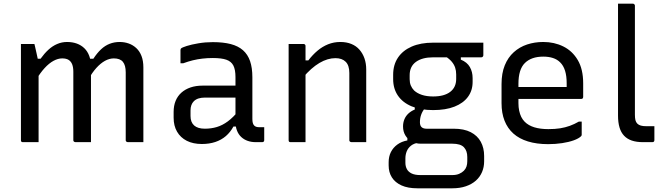

<svg xmlns="http://www.w3.org/2000/svg" viewBox="-20 -770 3610 1040"><path d="M756.6 0Q744.8 0 729.2 0Q713.5 0 698.5 0Q683.5 0 672 0Q669 0 666.5 -1.5Q664 -3 662.5 -5Q661 -7 661 -11Q661 -50.5 661 -90.2Q661 -129.9 661 -168.4Q661 -206.8 661 -243.5Q661 -280.1 661 -314.1Q661 -348.1 661 -378.2Q661 -416.3 645.7 -435Q630.5 -453.7 596.5 -453.7Q572.5 -453.7 548.6 -440.5Q524.7 -427.3 501.8 -401.9Q478.9 -376.6 458.3 -339L447 -451.7H485.6Q506.1 -483.1 527.6 -503.1Q549.1 -523.2 574.2 -532.9Q599.3 -542.6 628.3 -542.6Q654.1 -542.6 677.3 -534.4Q700.4 -526.2 718.5 -509.3Q736.6 -492.4 746.6 -466.3Q756.6 -440.2 756.6 -404.6Q756.6 -376.2 756.6 -341.4Q756.6 -306.6 756.6 -266.7Q756.6 -226.9 756.6 -184.6Q756.6 -142.2 756.6 -99.4Q756.6 -74.4 756.6 -49.7Q756.6 -25 756.6 0ZM472.8 0Q462.3 0 446 0Q429.8 0 414.1 0Q398.5 0 388.2 0Q385.2 0 382.7 -1.5Q380.2 -3 378.7 -5Q377.2 -7 377.2 -11Q377.2 -51.1 377.2 -90.8Q377.2 -130.5 377.2 -169Q377.2 -207.4 377.2 -244.3Q377.2 -281.3 377.2 -315.9Q377.2 -350.5 377.2 -381.7Q377.2 -405.7 370.8 -421.8Q364.3 -437.8 351.3 -445.8Q338.3 -453.7 316.8 -453.7Q294 -453.7 269.8 -440.5Q245.5 -427.3 221.8 -401.4Q198.1 -375.6 175 -337L163 -451.7H199.6Q220.1 -480.3 242.3 -500.7Q264.5 -521.1 289.9 -531.8Q315.2 -542.6 343.4 -542.6Q372.3 -542.6 396.1 -534Q419.9 -525.3 437 -508.6Q454.2 -492 463.5 -467Q472.8 -442 472.8 -408.7Q472.8 -378.1 472.8 -336.5Q472.8 -294.9 472.8 -243.3Q472.8 -191.6 472.8 -130.6Q472.8 -69.5 472.8 0ZM189 0Q179.9 0 168.9 0Q157.9 0 146.7 0Q135.6 0 124.6 0Q113.6 0 104.4 0Q101.4 0 99.4 -0.5Q97.4 -1 95.9 -2.5Q94.4 -4 93.9 -6Q93.4 -8 93.4 -11Q93.4 -81.2 93.4 -151.3Q93.4 -221.3 93.4 -291.6Q93.4 -362 93.4 -431.8Q93.4 -463.2 93.4 -488.8Q93.4 -514.4 93.4 -531.8Q101.3 -531.8 110.7 -531.8Q120 -531.8 129.9 -531.8Q139.8 -531.8 149.2 -531.8Q158.5 -531.8 166.4 -531.8Q166.4 -531.8 170.1 -516.5Q173.7 -501.2 178 -481.3Q182.3 -461.4 185.7 -445.9Q189 -430.3 189 -430.3Q189 -371.2 189 -301.2Q189 -231.2 189 -155.3Q189 -79.4 189 0Z M1347 -351Q1347 -323.4 1347 -295.3Q1347 -267.2 1347 -238.7Q1347 -210.1 1347 -181.9Q1347 -153.6 1347 -126.3Q1347 -112.7 1349.4 -103.9Q1351.8 -95.1 1357.1 -89.8Q1361.9 -85 1369 -82.9Q1376.1 -80.9 1386.1 -80.9Q1388.5 -80.9 1391 -80.9Q1393.5 -80.9 1395.9 -80.9H1411.2Q1411.2 -63.1 1411.2 -45.9Q1411.2 -28.7 1411.2 -11Q1411.2 -5.4 1408.2 -2.7Q1405.2 0 1400.2 0Q1395.2 0 1384.7 0Q1374.2 0 1365.4 0Q1341.7 0 1321.9 -6.9Q1302.1 -13.7 1286.9 -27.7Q1271.8 -41.7 1263.7 -62.5Q1255.5 -83.3 1255.5 -111.1Q1255.5 -145.8 1255.5 -183.4Q1255.5 -221 1255.5 -255.7Q1255.5 -272.1 1255.5 -288.2Q1255.5 -304.3 1255.5 -320.3Q1255.5 -336.3 1255.5 -352.3Q1255.5 -392.5 1244.1 -414.9Q1232.6 -437.3 1206.1 -446.5Q1179.5 -455.7 1132.8 -455.7Q1103.6 -455.7 1076.8 -452.6Q1050 -449.5 1024.7 -443.4Q999.5 -437.2 972.9 -427.4H957.6Q957.6 -445.3 957.6 -463.2Q957.6 -481.2 957.6 -498.6Q957.6 -502.1 958.6 -504.3Q959.6 -506.5 960.6 -507.5Q966 -512.9 991.6 -521Q1017.3 -529.1 1054.7 -535.4Q1092.1 -541.8 1132.8 -541.8Q1189 -541.8 1229.7 -531.3Q1270.3 -520.7 1296.2 -497.9Q1322.1 -475 1334.6 -438.9Q1347 -402.8 1347 -351ZM1012 -141.5Q1012 -108 1031.6 -90.4Q1051.2 -72.9 1089.5 -72.9Q1123.9 -72.9 1154.2 -81.9Q1184.6 -90.9 1213.8 -112.4Q1243.1 -133.9 1274.1 -172V-84.7H1244.5Q1228 -54.2 1203.5 -33Q1178.9 -11.8 1146.2 -0.9Q1113.4 10 1073.3 10Q1026 10 991.8 -7.3Q957.6 -24.7 939.1 -56.6Q920.5 -88.5 920.5 -132.2V-164Q920.5 -197.1 931.2 -223.4Q941.9 -249.6 962.4 -268Q982.9 -286.4 1011.9 -296.3Q1040.9 -306.2 1077.5 -306.2Q1111.9 -306.2 1144.5 -306.2Q1177.1 -306.2 1209.2 -306.2Q1241.2 -306.2 1274.3 -306.2Q1282.7 -306.2 1286.6 -295.5Q1290.5 -284.7 1291.5 -269.8Q1292.5 -255 1292.5 -241.4Q1255.5 -241.4 1223.6 -241.4Q1191.8 -241.4 1159.7 -241.4Q1127.7 -241.4 1089.5 -241.4Q1069.4 -241.4 1054.7 -236.5Q1040 -231.7 1029.7 -221.4Q1021.1 -212.8 1016.5 -200.3Q1012 -187.9 1012 -172.1Z M1963.7 0Q1942.5 0 1923.6 0Q1904.8 0 1883.2 0Q1880.2 0 1877.7 -1.5Q1875.2 -2.9 1873.7 -4.9Q1872.2 -6.9 1872.2 -10.8Q1872.2 -71.8 1872.2 -132.4Q1872.2 -193.1 1872.2 -253.7Q1872.2 -314.4 1872.2 -374.7Q1872.2 -415.8 1852.4 -435.4Q1832.7 -455 1796.8 -455Q1776.1 -455 1754.3 -448.6Q1732.4 -442.1 1710.1 -428.9Q1687.8 -415.6 1665.4 -395.8Q1643 -376.1 1620.2 -348.5V-442.9H1650.2Q1673.3 -473.1 1699.7 -495.3Q1726 -517.6 1757 -530.1Q1788.1 -542.6 1823.4 -542.6Q1857.2 -542.6 1883.4 -531.8Q1909.6 -521.1 1927.2 -500.8Q1944.8 -480.6 1954.3 -453.5Q1963.7 -426.3 1963.7 -393.4Q1963.7 -345.4 1963.7 -297Q1963.7 -248.6 1963.7 -200.3Q1963.7 -151.9 1963.7 -103.1Q1963.7 -76.9 1963.7 -51.3Q1963.7 -25.6 1963.7 0ZM1634.9 0Q1621 0 1608.1 0Q1595.1 0 1581.9 0Q1568.7 0 1554.4 0Q1551.4 0 1549.4 -0.5Q1547.4 -1 1545.9 -2.5Q1544.4 -4.1 1543.9 -6.1Q1543.4 -8.1 1543.4 -11.2Q1543.4 -64 1543.4 -116.8Q1543.4 -169.6 1543.4 -221.9Q1543.4 -274.2 1543.4 -327Q1543.4 -379.8 1543.4 -432.6Q1543.4 -464.9 1543.4 -490.5Q1543.4 -516.1 1543.4 -531.8Q1559.1 -531.8 1572.5 -531.8Q1585.8 -531.8 1598.5 -531.8Q1611.3 -531.8 1623.9 -531.8Q1627.9 -531.8 1629.9 -530.3Q1631.9 -528.8 1633.4 -526.8Q1634.9 -524.7 1634.9 -520.7Q1634.9 -434.7 1634.9 -347.8Q1634.9 -260.8 1634.9 -173.9Q1634.9 -86.9 1634.9 0Z M2163.1 -84.9Q2163.1 -105.6 2170.2 -123.1Q2177.2 -140.7 2191.5 -154.4Q2205.9 -168.1 2226.7 -176.7V-201.9L2280.4 -182.2Q2267.5 -166.6 2261.1 -148Q2254.6 -129.4 2254.6 -108Q2254.6 -89.2 2264 -81Q2273.3 -72.8 2290.4 -72.8H2437.9Q2493.2 -72.8 2529.7 -54.1Q2566.1 -35.3 2584.3 -2Q2602.4 31.4 2602.4 74.9V103.8Q2602.4 135.3 2591 162Q2579.6 188.8 2557.6 208.4Q2535.5 228 2503.3 239Q2471.2 250 2429.7 250H2241.2Q2189.2 250 2154.7 234.3Q2120.2 218.6 2102.7 190.9Q2085.2 163.3 2085.2 126.1V108.6Q2085.2 78.1 2097.3 53.8Q2109.5 29.5 2132.2 13Q2154.9 -3.6 2186.5 -9.3V-40.5L2251.3 2Q2223 5.8 2206.5 18.8Q2190.1 31.9 2183 49.9Q2175.9 67.9 2175.9 87.9V111.5Q2175.9 130.9 2183.9 145.9Q2191.9 161 2209.8 169.7Q2227.7 178.3 2257.1 178.3H2429.9Q2451.8 178.3 2467.3 171.5Q2482.9 164.6 2492.5 154.9Q2502.6 144.8 2506.9 131.7Q2511.1 118.7 2511.1 103.4V80.2Q2511.1 47.2 2493 27.7Q2474.8 8.3 2429.9 8.3H2258Q2232.5 8.3 2210.8 -3.2Q2189.1 -14.8 2176.1 -35.9Q2163.1 -57 2163.1 -84.9ZM2392.1 -465.1 2476.2 -468.8V-447Q2510.5 -432.9 2525.2 -406.7Q2540 -380.5 2540 -347.1V-326Q2540 -279.9 2514.9 -245.6Q2489.8 -211.3 2442.1 -192.5Q2394.5 -173.7 2326.2 -173.7Q2258.4 -173.7 2209.9 -193.9Q2161.5 -214.1 2135.5 -251.9Q2109.6 -289.7 2109.6 -341.2V-365.1Q2109.6 -418.8 2135.5 -457.6Q2161.5 -496.5 2209.9 -517.7Q2258.4 -538.9 2326.2 -538.9Q2394.2 -538.9 2462.5 -538.9Q2530.7 -538.9 2598.1 -538.9Q2598.1 -522 2598.1 -504.9Q2598.1 -487.8 2598.1 -470.5Q2598.1 -466.5 2595.1 -463Q2592.1 -459.5 2587.1 -459.5Q2544.1 -459.5 2501.6 -459.5Q2459.1 -459.5 2416.1 -459.5Q2373.1 -459.5 2326.2 -459.5Q2266.9 -459.5 2233 -434.8Q2199 -410 2199 -362.7V-340.8Q2199 -322 2205.1 -307.1Q2211.1 -292.3 2222.8 -280.2Q2239.1 -264.9 2265 -256.2Q2290.9 -247.5 2326.2 -247.5Q2386 -247.5 2418.5 -272.3Q2451 -297.2 2451 -342.6V-366.6Q2451 -386.8 2445.4 -403.6Q2439.9 -420.4 2427.2 -435.6Q2414.6 -450.8 2392.1 -465.1Z M2922.6 -542.6Q2982.5 -542.6 3031.4 -518.3Q3080.4 -494 3109.6 -444.6Q3138.9 -395.2 3138.9 -318.3V-244.6Q3138.9 -241.6 3137.6 -239.1Q3136.3 -236.6 3134.1 -235.3Q3131.9 -234 3128.3 -234H2868.5Q2852.1 -234 2835.3 -234Q2818.4 -234 2802 -234H2772.2L2759.4 -298.8H3049.5Q3049.5 -304 3049.5 -308.9Q3049.5 -313.7 3049.5 -318.9Q3049.5 -358.5 3040.7 -386.8Q3031.9 -415.1 3013.8 -432.6Q2998 -448.4 2975.1 -455.8Q2952.2 -463.3 2922.6 -463.3Q2858.3 -463.3 2823.2 -428.8Q2788.2 -394.4 2788.2 -315.9V-211.2Q2788.2 -189.1 2792.2 -170.4Q2796.1 -151.7 2803.5 -136.6Q2811 -121.6 2822.1 -110.5Q2842.3 -90.2 2874.4 -80.4Q2906.5 -70.6 2950.2 -70.6Q2986.2 -70.6 3014 -75Q3041.7 -79.4 3066.5 -88.4Q3091.2 -97.4 3115.6 -111.4H3130.9Q3130.9 -92.8 3130.9 -74.8Q3130.9 -56.8 3130.9 -40.1Q3130.9 -38.1 3130.2 -36.1Q3129.5 -34.1 3127.5 -32.1Q3115.2 -19.9 3088.1 -10Q3061 -0.2 3024.9 5.3Q2988.8 10.8 2949.2 10.8Q2887.5 10.8 2839.9 -3.8Q2792.4 -18.4 2760.7 -46.7Q2729.1 -75.1 2712.9 -116.3Q2696.7 -157.5 2696.7 -210.8V-314.8Q2696.7 -373.3 2714.2 -416.2Q2731.6 -459 2762.9 -487.2Q2794.2 -515.5 2835.3 -529.1Q2876.4 -542.6 2922.6 -542.6Z M3327.6 -626.6Q3327.6 -659.8 3327.6 -690.2Q3327.6 -720.6 3327.6 -750Q3343.2 -750 3351.2 -750Q3359.1 -750 3363.7 -750Q3368.3 -750 3372.5 -750Q3376.6 -750 3384.5 -750Q3392.5 -750 3408.1 -750Q3411.5 -750 3413.8 -748.5Q3416.1 -747 3417.6 -744.7Q3419.1 -742.4 3419.1 -739Q3419.1 -679.8 3419.1 -620.8Q3419.1 -561.7 3419.1 -502.9Q3419.1 -444.1 3419.1 -384.9Q3419.1 -325.8 3419.1 -266.7Q3419.1 -207.7 3419.1 -148.5Q3419.1 -131 3421.8 -119.5Q3424.6 -108 3432.1 -100.4Q3439.6 -92.9 3451.3 -89.7Q3462.9 -86.4 3480.7 -86.4Q3484.1 -86.4 3488.8 -86.4Q3493.4 -86.4 3498.1 -86.4Q3502.7 -86.4 3507 -86.4Q3511.2 -86.4 3513.8 -86.4H3524.6Q3524.6 -68.7 3524.6 -48.7Q3524.6 -28.7 3524.6 -11Q3524.6 -5.4 3521.6 -2.7Q3518.6 0 3513.6 0Q3510.1 0 3506.9 0Q3503.7 0 3498.4 0Q3493 0 3484.6 0Q3476.2 0 3462.4 0Q3427.7 0 3402.4 -8.6Q3377.1 -17.2 3360.5 -34.8Q3343.8 -52.3 3335.7 -79.6Q3327.6 -106.8 3327.6 -144.1Q3327.6 -204.4 3327.6 -264.7Q3327.6 -325.1 3327.6 -385.3Q3327.6 -445.6 3327.6 -505.9Q3327.6 -566.3 3327.6 -626.6Z"/></svg>

Font: Recursive Sans Linear Light
Style: Regular
Weight: 300
Version: Version 1.085